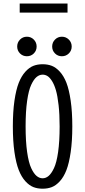

<svg xmlns="http://www.w3.org/2000/svg" viewBox="-20 -1076 490 1106"><path d="M93.5 -1055.5H369V-1003.5H93.5ZM174.8 -768.2Q158.5 -752 135 -752Q111.5 -752 95.2 -768.2Q79 -784.5 79 -808Q79 -831.5 95.2 -848Q111.5 -864.5 135 -864.5Q158.5 -864.5 174.8 -848Q191 -831.5 191 -808Q191 -784.5 174.8 -768.2ZM376.5 -768.2Q360 -752 336.5 -752Q313 -752 296.8 -768.2Q280.5 -784.5 280.5 -808Q280.5 -831.5 296.8 -848Q313 -864.5 336.5 -864.5Q360 -864.5 376.5 -848Q393 -831.5 393 -808Q393 -784.5 376.5 -768.2ZM54 -348Q54 -432 63.2 -495.8Q72.5 -559.5 88 -598.8Q103.5 -638 126 -662.8Q148.5 -687.5 172.5 -696.8Q196.5 -706 225.5 -706Q254.5 -706 278.5 -696.8Q302.5 -687.5 325 -662.8Q347.5 -638 362.8 -598.8Q378 -559.5 387.2 -495.8Q396.5 -432 396.5 -348Q396.5 -263.5 387.2 -199.8Q378 -136 362.8 -96.5Q347.5 -57 325 -32.2Q302.5 -7.5 278.5 1.8Q254.5 11 225.5 11Q196.5 11 172.5 1.8Q148.5 -7.5 126 -32.2Q103.5 -57 88 -96.5Q72.5 -136 63.2 -199.8Q54 -263.5 54 -348ZM323.5 -348Q323.5 -417 317.5 -470.5Q311.5 -524 302 -556.5Q292.5 -589 279.2 -609.8Q266 -630.5 253 -638.2Q240 -646 225.5 -646Q207 -646 190.8 -632.5Q174.5 -619 159.8 -587.5Q145 -556 136.2 -494.8Q127.5 -433.5 127.5 -348Q127.5 -262 136.2 -200.5Q145 -139 159.8 -107.5Q174.5 -76 190.8 -62.5Q207 -49 225.5 -49Q244 -49 260 -62.5Q276 -76 291 -107.5Q306 -139 314.8 -200.5Q323.5 -262 323.5 -348Z"/></svg>

Font: League Mono Condensed Light
Style: Regular
Weight: 300
Width: 1
Designer: Tyler Finck
Foundry: The League of Moveable Type / Tyler Finck
Version: Version 2.210